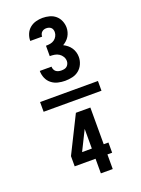

<svg xmlns="http://www.w3.org/2000/svg" viewBox="-186 -935 872 1185"><g transform="rotate(-20 250.0 -342.5)"><path d="M251 -442Q228 -442 204.5 -447.5Q181 -453 162 -468Q143 -483 133.5 -505.5Q124 -528 124 -552Q124 -552 124 -552Q124 -552 124 -553H201Q201 -553 201 -552.5Q201 -552 201 -552Q201 -543 205 -534Q209 -525 216.5 -519.5Q224 -514 233 -512Q242 -510 251 -510Q261 -510 270.5 -512Q280 -514 287 -520Q294 -526 298 -535Q302 -544 302 -553Q302 -569 294 -582.5Q286 -596 273 -604.5Q260 -613 244.5 -615.5Q229 -618 213 -618V-686Q228 -686 242 -688.5Q256 -691 267.5 -699Q279 -707 286 -720Q293 -733 293 -747Q293 -755 290.5 -763Q288 -771 282 -776.5Q276 -782 268 -784.5Q260 -787 251 -787Q243 -787 235.5 -784.5Q228 -782 222 -776.5Q216 -771 213 -763.5Q210 -756 210 -748Q210 -747 210 -747Q210 -747 210 -747H132Q132 -747 132 -747.5Q132 -748 132 -749Q132 -771 141 -792.5Q150 -814 167.5 -828.5Q185 -843 207 -849Q229 -855 251 -855Q274 -855 296.5 -849Q319 -843 336 -828.5Q353 -814 362 -792.5Q371 -771 371 -748Q371 -734 367 -719.5Q363 -705 355.5 -692.5Q348 -680 337 -670Q326 -660 314 -653Q328 -646 340.5 -636Q353 -626 362 -612.5Q371 -599 375.5 -583.5Q380 -568 380 -552Q380 -528 370 -505.5Q360 -483 341.5 -468Q323 -453 299 -447.5Q275 -442 251 -442ZM60 -308V-372H440V-308ZM262 170V74H125V7L245 -234H340V7H371V74H340V170ZM262 7V-122L198 7Z"/></g></svg>

Font: iosevka_custom_sans_ss08 SmBd
Style: Regular
Weight: 600
Designer: Belleve Invis
Foundry: Belleve Invis
Version: Version 10.3.0; ttfautohint (v1.8.3)